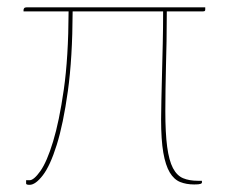

<svg xmlns="http://www.w3.org/2000/svg" viewBox="-20 -500 620 522"><path d="M538 -474Q538 -471 536.5 -470Q535 -469 530.5 -469H433.5Q433.5 -425 432.8 -388.2Q432 -351.5 431.2 -318.8Q430.5 -286 430 -256.5Q429.5 -227 429.5 -198Q429.5 -138 434.5 -100.8Q439.5 -63.5 450.2 -43Q461 -22.5 477.8 -15.5Q494.5 -8.5 518 -8.5H529V-3.5Q529 -1.5 525 0Q521 1.5 508 1.5Q486.5 1.5 469.8 -5.2Q453 -12 441.5 -31.2Q430 -50.5 424 -85Q418 -119.5 418 -175.5Q418 -197 418.8 -229Q419.5 -261 420.5 -299.5Q421.5 -338 422.5 -381.2Q423.5 -424.5 423.5 -469H177.5Q177 -342 164.5 -252.2Q152 -162.5 134.2 -106Q116.5 -49.5 96.5 -23.5Q76.5 2.5 60.5 2.5Q51 2.5 51 -1V-10H60.5Q72 -10 89.8 -35Q107.5 -60 124.2 -114.8Q141 -169.5 153.5 -256.8Q166 -344 166.5 -469H44V-473Q44 -475.5 45.8 -477.8Q47.5 -480 52 -480H538Z"/></svg>

Font: Lato 2
Style: Regular
Weight: 100
Designer: Lukasz Dziedzic with Adam Twardoch and Botio Nikoltchev
Foundry: tyPoland Lukasz Dziedzic
Version: Version 2.015; 2015-08-06; http://www.latofonts.com/